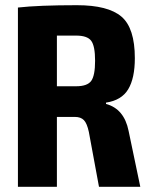

<svg xmlns="http://www.w3.org/2000/svg" viewBox="-20 -719 577 739"><path d="M520 0H361L322 -211Q315 -244 303 -256.5Q291 -269 268 -269H199V0H49V-690Q129 -699 276 -699Q396 -699 447.5 -655Q499 -611 499 -495Q499 -418 473.5 -375.5Q448 -333 388 -324V-319Q458 -300 475 -215ZM199 -387H273Q316 -387 331 -407.5Q346 -428 346 -485Q346 -542 331 -562Q316 -582 273 -582H199Z"/></svg>

Font: exo2condensed_b
Style: Bold
Weight: 700
Width: 3
Designer: Natanael Gama
Version: Version 1.001;PS 001.001;hotconv 1.0.70;makeotf.lib2.5.58329